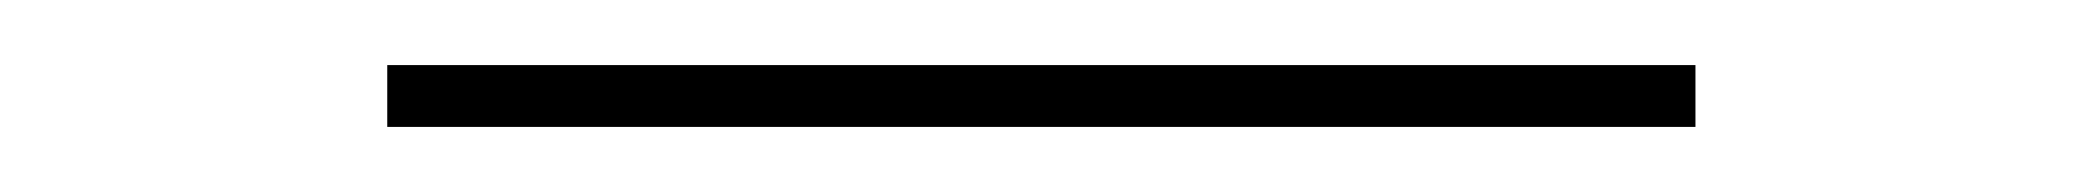

<svg xmlns="http://www.w3.org/2000/svg" viewBox="-20 -39 640 59"><path d="M99 0V-19H501V0Z"/></svg>

Font: Zed Sans Thin Extended
Style: Regular
Weight: 100
Width: 7
Designer: Belleve Invis
Foundry: Belleve Invis
Version: Version 1.0.0; ttfautohint (v1.8.4)